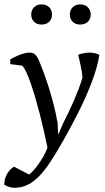

<svg xmlns="http://www.w3.org/2000/svg" viewBox="-23 -684 487 889"><path d="M196.8 0Q189.9 -33.7 181.2 -72.8Q172.4 -111.8 162.4 -151.4Q152.3 -190.9 141.4 -228.5Q130.4 -266.1 119.6 -297.1Q108.9 -328.1 98.6 -350.1Q88.4 -372.1 79.6 -379.9L24.4 -387.2V-408.7Q28.8 -411.6 38.8 -417Q48.8 -422.4 61.3 -427.5Q73.7 -432.6 87.6 -436.5Q101.6 -440.4 113.8 -440.4Q131.8 -440.4 140.9 -430.7Q149.9 -420.9 155.8 -407.2Q166.5 -382.3 178.7 -349.6Q190.9 -316.9 202.9 -278.8Q214.8 -240.7 225.6 -199Q236.3 -157.2 243.7 -114.7L246.1 -63.5H248L269.5 -113.8Q281.7 -137.7 294.7 -164.6Q307.6 -191.4 319.6 -219Q331.5 -246.6 341.8 -273.7Q352.1 -300.8 358.9 -325.2Q358.4 -334.5 356 -350.1Q353.5 -365.7 350.1 -381.8Q346.7 -397.9 343.5 -411.4Q340.3 -424.8 338.9 -430.2Q351.1 -435.1 364.7 -437.7Q378.4 -440.4 391.1 -440.4Q403.8 -440.4 415.5 -437.7Q427.2 -435.1 437 -430.2Q433.1 -401.4 423.6 -368.7Q414.1 -335.9 400.9 -301.3Q387.7 -266.6 371.6 -230.7Q355.5 -194.8 338.1 -160.4Q320.8 -126 303.5 -94Q286.1 -62 270.5 -34.2Q237.3 24.4 209.7 66.2Q182.1 107.9 155.8 134.3Q129.4 160.6 102.3 173.1Q75.2 185.5 43 185.5Q32.7 185.5 21.5 182.1Q10.3 178.7 -2.9 171.9Q-3.9 162.1 -1.2 149.9Q1.5 137.7 7.3 126Q13.2 114.3 22 104Q30.8 93.8 42 87.9L111.8 124Q118.2 119.6 129.4 107.9Q140.6 96.2 152.8 79.3Q165 62.5 177 42Q189 21.5 196.8 0ZM121.6 -616.2Q121.6 -637.7 134.8 -650.6Q147.9 -663.6 169.4 -663.6Q191.4 -663.6 204.6 -650.6Q217.8 -637.7 217.8 -616.2Q217.8 -595.7 204.6 -583Q191.4 -570.3 169.4 -570.3Q147.9 -570.3 134.8 -583Q121.6 -595.7 121.6 -616.2ZM300.3 -616.2Q300.3 -637.7 313.7 -650.6Q327.1 -663.6 348.1 -663.6Q370.1 -663.6 383.5 -650.6Q397 -637.7 397 -616.2Q397 -595.7 383.5 -583Q370.1 -570.3 348.1 -570.3Q327.1 -570.3 313.7 -583Q300.3 -595.7 300.3 -616.2Z"/></svg>

Font: PT Astra Serif
Style: Italic
Weight: 400
Italic angle: -16°
Designer: A.Korolkova, I. Chaeva
Foundry: ParaType Ltd
Version: Version 1.001